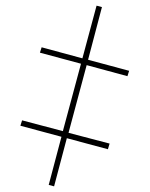

<svg xmlns="http://www.w3.org/2000/svg" viewBox="-20 -651 529 678"><path d="M171 7 152 2 197 -168 52 -207 58 -226 202 -188 266 -426 121 -465 127 -484 271 -445 321 -631 340 -626 291 -440 436 -401 430 -382 286 -421 222 -182 367 -144 361 -124 216 -163Z"/></svg>

Font: Noto Serif Display Condensed Semi
Style: Regular
Weight: 600
Width: 3
Designer: Monotype Design Team
Foundry: Monotype Imaging Inc.
Version: Version 1.900